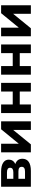

<svg xmlns="http://www.w3.org/2000/svg" viewBox="1426 -2004 578 3470"><g transform="rotate(-90 1715.0 -269.0)"><path d="M581 -153Q581 -80 526 -40Q471 0 362 0H75V-538H350Q451 -538 508 -501.5Q565 -465 565 -399Q565 -359 544.5 -328.5Q524 -298 486 -281Q581 -249 581 -153ZM218 -317H336Q418 -317 418 -375Q418 -432 336 -432H218ZM435 -165Q435 -196 415 -210.5Q395 -225 352 -225H218V-106H349Q435 -106 435 -165Z M697 -538H852V-218L1114 -538H1257V0H1102V-320L841 0H697Z M1407 -538H1562V-328H1796V-538H1952V0H1796V-201H1562V0H1407Z M2101 -538H2256V-328H2490V-538H2646V0H2490V-201H2256V0H2101Z M2795 -538H2950V-218L3212 -538H3355V0H3200V-320L2939 0H2795Z"/></g></svg>

Font: APTA Sans Regular
Style: Bold Italic
Weight: 700
Version: Version 7.200